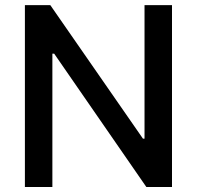

<svg xmlns="http://www.w3.org/2000/svg" viewBox="-20 -748 788 768"><path d="M668 -727.5V0H565.4L196.8 -533.2H189.5V0H79.6V-727.5H181.2L551.8 -193.4H558.1V-727.5Z"/></svg>

Font: Inter V
Style: Weight 500 Optical size 14.0
Weight: 500
Designer: Rasmus Andersson
Foundry: rsms
Version: Version 4.000;git-4fc901f